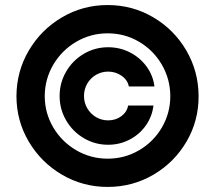

<svg xmlns="http://www.w3.org/2000/svg" viewBox="-20 -738 861 769"><path d="M413.1 -548.8Q460 -548.8 500.5 -528.1Q541 -507.3 567.1 -471.4Q593.3 -435.5 598.6 -391.6H496.1Q491.2 -417.5 467.3 -434.3Q443.4 -451.2 413.1 -451.2Q386.7 -451.2 364.5 -438.2Q342.3 -425.3 329.3 -402.8Q316.4 -380.4 316.4 -353.5Q316.4 -327.1 329.3 -304.7Q342.3 -282.2 364.5 -269Q386.7 -255.9 413.1 -255.9Q443.4 -255.9 465.8 -272.5Q488.3 -289.1 493.2 -315.4H594.7Q589.4 -271.5 564.2 -235.6Q539.1 -199.7 499.3 -179Q459.5 -158.2 413.1 -158.2Q360.4 -158.2 315.7 -184.6Q271 -210.9 244.9 -255.9Q218.8 -300.8 218.8 -353.5Q218.8 -406.2 244.9 -451.2Q271 -496.1 315.7 -522.5Q360.4 -548.8 413.1 -548.8ZM45.9 -353.5Q46.4 -452.6 95.7 -536.1Q145 -619.6 228.5 -668.7Q312 -717.8 411.1 -717.8Q510.3 -717.8 593.8 -668.7Q677.2 -619.6 726.1 -536.1Q774.9 -452.6 775.4 -353.5Q775.9 -254.4 727.1 -170.9Q678.2 -87.4 594.5 -38.3Q510.7 10.7 411.1 10.7Q312 10.7 228.3 -38.3Q144.5 -87.4 95.2 -170.9Q45.9 -254.4 45.9 -353.5ZM662.1 -353.5Q661.6 -421.9 627.9 -479.5Q594.2 -537.1 536.9 -570.8Q479.5 -604.5 411.1 -604.5Q343.3 -604.5 285.6 -570.8Q228 -537.1 193.8 -479.5Q159.7 -421.9 159.2 -353.5Q159.2 -285.6 193.1 -228Q227.1 -170.4 284.9 -136.5Q342.8 -102.5 411.1 -102.5Q479.5 -102.5 537.1 -136.2Q594.7 -169.9 628.4 -227.5Q662.1 -285.2 662.1 -353.5Z"/></svg>

Font: WEMIX Pretendard
Style: Bold
Weight: 700
Designer: Base glyphs from Inter by Rasmus Andersson; Hangeul glyphs from Noto Sans CJK(Source Han Sans) by Jang Soo-young and Kan
Foundry: Kil Hyung-jin
Version: Version 1.000